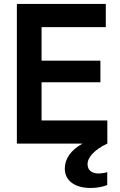

<svg xmlns="http://www.w3.org/2000/svg" viewBox="-20 -727 610 972"><path d="M65.4 -707H515.6V-589.8H190.4V-419.9H488.3V-310.5H190.4V-117.2H523.4V0H65.4ZM308.1 126Q308.1 89.4 330.8 56.9Q353.5 24.4 397.9 0H522.9Q475.6 22.5 449.5 49.8Q423.3 77.1 423.3 104.5Q423.3 126.5 437.7 138.7Q452.1 150.9 480 151.4Q504.9 150.4 522.9 144.5V210Q483.4 224.6 439.9 224.6Q377.9 224.6 343 198.2Q308.1 171.9 308.1 126Z"/></svg>

Font: Wanted Sans SemiBold
Style: Regular
Weight: 600
Designer: Original Design by Kil Hyung-jin and Kang Hanbin, Wanted Lab, Inc; Hangeul from Source Han Sans by Jang Soo-young and Ka
Foundry: Wanted Lab, Inc.
Version: Version 1.003